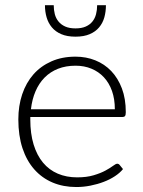

<svg xmlns="http://www.w3.org/2000/svg" viewBox="-20 -728 562 754"><path d="M431 -299Q431 -339 419.8 -370.8Q408.5 -402.5 388 -424.5Q367.5 -446.5 339.2 -458.2Q311 -470 277 -470Q238.5 -470 208 -458Q177.5 -446 155.2 -423.5Q133 -401 119.5 -369.5Q106 -338 101.5 -299ZM99 -268.5V-259Q99 -203 112 -160.5Q125 -118 149 -89.2Q173 -60.5 207 -46Q241 -31.5 283 -31.5Q320.5 -31.5 348 -39.8Q375.5 -48 394.2 -58.2Q413 -68.5 424 -76.8Q435 -85 440 -85Q446.5 -85 450 -80L463 -64Q451 -49 431.2 -36Q411.5 -23 387.2 -13.8Q363 -4.5 335.2 1Q307.5 6.5 279.5 6.5Q228.5 6.5 186.5 -11.2Q144.5 -29 114.5 -63Q84.5 -97 68.2 -146.2Q52 -195.5 52 -259Q52 -312.5 67.2 -357.8Q82.5 -403 111.2 -435.8Q140 -468.5 181.8 -487Q223.5 -505.5 276.5 -505.5Q318.5 -505.5 354.5 -491Q390.5 -476.5 417 -448.8Q443.5 -421 458.8 -380.5Q474 -340 474 -287.5Q474 -276.5 471 -272.5Q468 -268.5 461 -268.5ZM276.5 -584Q243.5 -584 220.8 -593.8Q198 -603.5 183.8 -620.5Q169.5 -637.5 163 -660Q156.5 -682.5 156.5 -707.5H191Q191 -689 195.2 -672.5Q199.5 -656 209.8 -643.5Q220 -631 236.2 -623.8Q252.5 -616.5 276.5 -616.5Q300.5 -616.5 316.8 -623.8Q333 -631 343 -643.5Q353 -656 357.2 -672.5Q361.5 -689 361.5 -707.5H396Q396 -682.5 389.8 -660Q383.5 -637.5 369.2 -620.5Q355 -603.5 332.2 -593.8Q309.5 -584 276.5 -584Z"/></svg>

Font: Lato 2
Style: Regular
Weight: 300
Designer: Lukasz Dziedzic with Adam Twardoch and Botio Nikoltchev
Foundry: tyPoland Lukasz Dziedzic
Version: Version 2.015; 2015-08-06; http://www.latofonts.com/